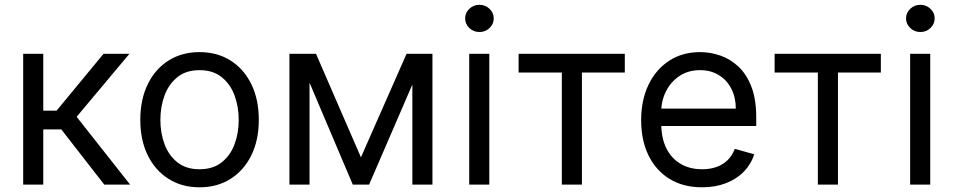

<svg xmlns="http://www.w3.org/2000/svg" viewBox="-20 -770 3978 801"><path d="M76.7 0V-545.5H160.5V-308.2H215.9L411.9 -545.5H519.9L299.7 -282.7L522.7 0H414.8L235.8 -230.1H160.5V0Z M812.5 11.4Q738.6 11.4 683.1 -23.8Q627.5 -58.9 596.4 -122.2Q565.3 -185.4 565.3 -269.9Q565.3 -355.1 596.4 -418.7Q627.5 -482.2 683.1 -517.4Q738.6 -552.6 812.5 -552.6Q886.4 -552.6 941.9 -517.4Q997.5 -482.2 1028.6 -418.7Q1059.7 -355.1 1059.7 -269.9Q1059.7 -185.4 1028.6 -122.2Q997.5 -58.9 941.9 -23.8Q886.4 11.4 812.5 11.4ZM812.5 -63.9Q868.6 -63.9 904.8 -92.7Q941.1 -121.4 958.5 -168.3Q975.9 -215.2 975.9 -269.9Q975.9 -324.6 958.5 -371.8Q941.1 -419 904.8 -448.2Q868.6 -477.3 812.5 -477.3Q756.4 -477.3 720.2 -448.2Q683.9 -419 666.5 -371.8Q649.1 -324.6 649.1 -269.9Q649.1 -215.2 666.5 -168.3Q683.9 -121.4 720.2 -92.7Q756.4 -63.9 812.5 -63.9Z M1485.8 -113.6 1676.1 -545.5H1755.7L1519.9 0H1451.7L1220.2 -545.5H1298.3ZM1271.3 -545.5V0H1187.5V-545.5ZM1700.3 0V-545.5H1784.1V0Z M1937.5 0V-545.5H2021.3V0ZM1980.1 -636.4Q1955.6 -636.4 1938 -653.1Q1920.5 -669.7 1920.5 -693.2Q1920.5 -716.6 1938 -733.3Q1955.6 -750 1980.1 -750Q2004.6 -750 2022.2 -733.3Q2039.8 -716.6 2039.8 -693.2Q2039.8 -669.7 2022.2 -653.1Q2004.6 -636.4 1980.1 -636.4Z M2143.5 -467.3V-545.5H2586.6V-467.3H2407.7V0H2323.9V-467.3Z M2909.1 11.4Q2830.3 11.4 2773.3 -23.6Q2716.3 -58.6 2685.5 -121.6Q2654.8 -184.7 2654.8 -268.5Q2654.8 -352.3 2685.5 -416.4Q2716.3 -480.5 2771.5 -516.5Q2826.7 -552.6 2900.6 -552.6Q2943.2 -552.6 2984.7 -538.4Q3026.3 -524.1 3060.4 -492.4Q3094.5 -460.6 3114.7 -408.4Q3134.9 -356.2 3134.9 -279.8V-244.3H2714.5V-316.8H3049.7Q3049.7 -362.9 3031.4 -399.1Q3013.1 -435.4 2979.6 -456.3Q2946 -477.3 2900.6 -477.3Q2850.5 -477.3 2814.1 -452.6Q2777.7 -427.9 2758.2 -388.5Q2738.6 -349.1 2738.6 -304V-255.7Q2738.6 -193.9 2760.1 -151.1Q2781.6 -108.3 2820 -86.1Q2858.3 -63.9 2909.1 -63.9Q2942.1 -63.9 2968.9 -73.3Q2995.7 -82.7 3015.3 -101.7Q3034.8 -120.7 3045.5 -149.1L3126.4 -126.4Q3113.6 -85.2 3083.5 -54.2Q3053.3 -23.1 3008.9 -5.9Q2964.5 11.4 2909.1 11.4Z M3211.6 -467.3V-545.5H3654.8V-467.3H3475.9V0H3392V-467.3Z M3777 0V-545.5H3860.8V0ZM3819.6 -636.4Q3795.1 -636.4 3777.5 -653.1Q3759.9 -669.7 3759.9 -693.2Q3759.9 -716.6 3777.5 -733.3Q3795.1 -750 3819.6 -750Q3844.1 -750 3861.7 -733.3Q3879.3 -716.6 3879.3 -693.2Q3879.3 -669.7 3861.7 -653.1Q3844.1 -636.4 3819.6 -636.4Z"/></svg>

Font: InterMG
Style: Regular
Weight: 400
Designer: Rasmus Andersson
Foundry: rsms
Version: Version 3.019;December 26, 2023;FontCreator 15.0.0.2955 64-b